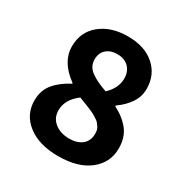

<svg xmlns="http://www.w3.org/2000/svg" viewBox="-158 -804 916 947"><g transform="rotate(30 300.0 -330.0)"><path d="M298.8 12.2Q189.9 12.2 125.5 -37.6Q61 -87.4 61 -168Q61 -225.1 93.3 -264.2Q125.5 -303.2 181.2 -332V-335.9Q87.9 -402.8 87.9 -491.2Q87.9 -573.7 148.2 -622.8Q208.5 -671.9 304.2 -671.9Q398.9 -671.9 455.6 -622.6Q512.2 -573.2 512.2 -492.2Q512.2 -448.7 487.1 -411.6Q461.9 -374.5 420.9 -346.2V-341.8Q477.1 -313 508.5 -272.5Q540 -231.9 540 -169.9Q540 -89.4 476.1 -38.6Q412.1 12.2 298.8 12.2ZM342.8 -381.8Q391.1 -427.7 391.1 -481.9Q391.1 -521.5 367.2 -545.7Q343.3 -569.8 300.8 -569.8Q264.2 -569.8 240.5 -549.3Q216.8 -528.8 216.8 -491.2Q216.8 -470.7 225.6 -454.3Q234.4 -438 252.7 -425Q271 -412.1 291.3 -402.6Q311.5 -393.1 342.8 -381.8ZM303.2 -89.8Q348.6 -89.8 375.7 -111.8Q402.8 -133.8 402.8 -174.8Q402.8 -185.5 400.9 -195.1Q398.9 -204.6 392.6 -213.1Q386.2 -221.7 381.6 -227.8Q377 -233.9 364.5 -241.5Q352.1 -249 345.5 -253.2Q338.9 -257.3 321 -264.9Q303.2 -272.5 295.4 -275.4Q287.6 -278.3 265.1 -287.1Q255.4 -291 250 -293Q188 -247.1 188 -185.1Q188 -141.6 220.7 -115.7Q253.4 -89.8 303.2 -89.8Z"/></g></svg>

Font: Office Code Pro Bold
Style: Regular
Weight: 700
Designer: Nathan Rutzky & Paul D. Hunt
Foundry: Adobe Systems Incorporated
Version: Version 1.004;PS 001.004;hotconv 1.0.70;makeotf.lib2.5.58329